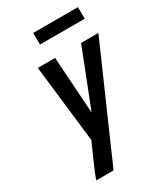

<svg xmlns="http://www.w3.org/2000/svg" viewBox="-224 -1019 965 1114"><g transform="rotate(-30 259.0 -462.0)"><path d="M195 0H79Q94 -40 111 -79.5Q128 -119 146 -159L172 -218L112 -735H228L253 -354L402 -735H518L248 -120L214 -42ZM491 -846H191L190 -924H490Z"/></g></svg>

Font: Iosevka
Style: Bold Italic
Weight: 700
Italic angle: -9°
Monospace: yes
Designer: Belleve Invis
Foundry: Belleve Invis
Version: Version 32.5.0; ttfautohint (v1.8.4)